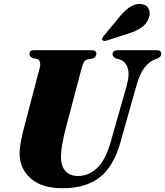

<svg xmlns="http://www.w3.org/2000/svg" viewBox="-20 -959 852 990"><path d="M551 -228 633.5 -518Q650 -578 637.5 -611.5Q625 -645 593.5 -653.5L580 -656.5Q560 -665.5 560.5 -679.5Q560.5 -700 587 -700H789Q811.5 -700 811.5 -681.5Q811.5 -672 805.8 -666.5Q800 -661 789.5 -656.5L780 -653Q750.5 -642.5 725.2 -610.5Q700 -578.5 682.5 -514.5L600.5 -223.5Q564 -97 492 -42.8Q420 11.5 303 11.5Q193.5 11.5 137 -40.2Q80.5 -92 81 -169.5Q81 -196 89.2 -237.2Q97.5 -278.5 106.5 -310.5L185 -610Q189.5 -626.5 186 -638.5Q182.5 -650.5 173 -654.5L147.5 -659.5Q139.5 -664.5 135.8 -668.8Q132 -673 132 -681.5Q132.5 -700 153.5 -700H454Q477 -700 477 -682.5Q477 -675.5 472.5 -668Q468 -660.5 458.5 -657.5L431 -652.5Q418 -649 412.2 -638Q406.5 -627 399.5 -602L323 -312.5Q307.5 -254 301 -216.5Q294.5 -179 294.5 -153.5Q294 -101.5 318 -76.5Q342 -51.5 382 -51.5Q435 -51.5 479 -91Q523 -130.5 551 -228ZM600.5 -877.5Q627 -908.5 654 -925Q681 -941.5 708.5 -938Q737.5 -934.5 747.2 -912.2Q757 -890 747.5 -867.5Q736 -834.5 708.8 -816.5Q681.5 -798.5 645.5 -787L530.5 -750Q523.5 -748 516.8 -748.2Q510 -748.5 507.5 -753.5Q505 -758 508 -763.5Q511 -769 516 -775Z"/></svg>

Font: Fraunces 72pt Black
Style: Italic
Weight: 900
Italic angle: -16°
Version: Version 1.000;[b76b70a41]